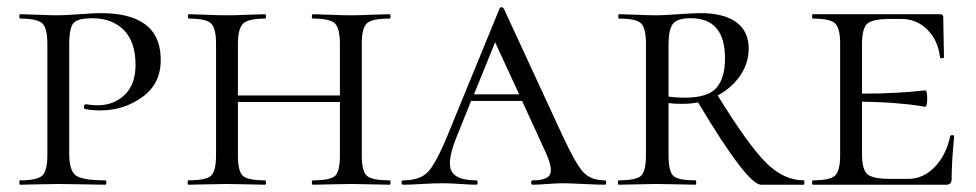

<svg xmlns="http://www.w3.org/2000/svg" viewBox="-20 -507 2680 527"><path d="M170 -85Q170 -39 188 -25.5Q206 -12 269 -12Q272 -12 272 -6Q272 0 269 0Q252 0 209 -1Q166 -2 140 -2Q120 -2 84 -1Q48 0 35 0Q33 0 33 -6Q33 -12 35 -12Q82 -12 96 -25Q110 -38 110 -81V-387Q110 -430 96 -443Q82 -456 35 -456Q33 -456 33 -462Q33 -468 35 -468Q48 -468 83.5 -466.5Q119 -465 139 -465Q156 -465 198 -468Q240 -471 256 -471Q417 -471 421 -350Q424 -280 372.5 -242Q321 -204 257 -204Q230 -204 213 -208Q211 -208 210.5 -211.5Q210 -215 211.5 -218Q213 -221 216 -221Q231 -218 248 -218Q292 -218 322 -246.5Q352 -275 352 -329Q352 -392 320 -424.5Q288 -457 233 -457Q196 -457 183 -445Q170 -433 170 -385Z M1049 -12Q1052 -12 1052 -6Q1052 0 1049 0Q1036 0 1000 -1Q964 -2 944 -2Q922 -2 886.5 -1Q851 0 839 0Q836 0 836 -6Q836 -12 839 -12Q887 -12 900 -24.5Q913 -37 913 -81V-227H633V-81Q633 -37 646.5 -24.5Q660 -12 708 -12Q710 -12 710 -6Q710 0 708 0Q695 0 659.5 -1Q624 -2 602 -2Q582 -2 546 -1Q510 0 497 0Q495 0 495 -6Q495 -12 497 -12Q545 -12 559 -24.5Q573 -37 573 -81V-387Q573 -430 559 -443Q545 -456 498 -456Q496 -456 496 -462Q496 -468 498 -468Q511 -468 546.5 -466.5Q582 -465 602 -465Q624 -465 660 -466.5Q696 -468 708 -468Q710 -468 710 -462Q710 -456 708 -456Q661 -456 647 -442Q633 -428 633 -385V-245H913V-385Q913 -429 899.5 -442.5Q886 -456 839 -456Q836 -456 836 -462Q836 -468 839 -468Q851 -468 886.5 -466.5Q922 -465 944 -465Q964 -465 1000 -466.5Q1036 -468 1049 -468Q1052 -468 1052 -462Q1052 -456 1049 -456Q1001 -456 987 -443Q973 -430 973 -387V-81Q973 -37 987 -24.5Q1001 -12 1049 -12Z M1640 -12Q1644 -12 1644 -6Q1644 0 1640 0Q1622 0 1582 -2Q1542 -4 1524 -4Q1509 -4 1482.5 -2Q1456 0 1442 0Q1438 0 1438 -6Q1438 -12 1442 -12Q1480 -12 1489 -27Q1498 -42 1480 -84L1413 -230H1273L1230 -123Q1206 -60 1220 -36Q1234 -12 1287 -12Q1291 -12 1291 -6Q1291 0 1287 0Q1272 0 1244 -2Q1216 -4 1194 -4Q1170 -4 1138 -2Q1106 0 1087 0Q1082 0 1082 -6Q1082 -12 1087 -12Q1131 -12 1153 -33.5Q1175 -55 1207 -132L1351 -483Q1352 -487 1356.5 -487Q1361 -487 1363 -483L1523 -137Q1560 -57 1581 -34.5Q1602 -12 1640 -12ZM1281 -248H1405L1339 -391Z M2186 -12Q2188 -12 2188 -6Q2188 0 2186 0H2069Q2031 0 1896 -226Q1877 -222 1854 -222Q1828 -222 1815 -224V-81Q1815 -37 1828 -24.5Q1841 -12 1889 -12Q1891 -12 1891 -6Q1891 0 1889 0Q1876 0 1841 -1Q1806 -2 1783 -2Q1763 -2 1727.5 -1Q1692 0 1678 0Q1676 0 1676 -6Q1676 -12 1678 -12Q1726 -12 1739.5 -24.5Q1753 -37 1753 -81V-387Q1753 -430 1739.5 -443Q1726 -456 1679 -456Q1677 -456 1677 -462Q1677 -468 1679 -468Q1692 -468 1727.5 -466.5Q1763 -465 1783 -465Q1801 -465 1843 -468Q1885 -471 1902 -471Q1967 -471 2001 -446Q2035 -421 2035 -374Q2035 -334 2012 -300Q1989 -266 1950 -245Q2033 -110 2082 -61Q2131 -12 2186 -12ZM1815 -242Q1833 -239 1861 -239Q1923 -239 1946.5 -266Q1970 -293 1970 -347Q1970 -457 1876 -457Q1838 -457 1826.5 -441Q1815 -425 1815 -385Z M2588 -133Q2588 -136 2593.5 -136Q2599 -136 2599 -133Q2592 -61 2592 -15Q2592 0 2577 0H2211Q2209 0 2209 -6Q2209 -12 2211 -12Q2258 -12 2272 -25Q2286 -38 2286 -81V-387Q2286 -430 2272 -443Q2258 -456 2211 -456Q2209 -456 2209 -462Q2209 -468 2211 -468H2560Q2569 -468 2569 -460Q2569 -442 2570 -402Q2571 -362 2571 -350Q2571 -347 2565.5 -347Q2560 -347 2560 -350Q2555 -396 2525.5 -425.5Q2496 -455 2454 -455H2425Q2375 -455 2360.5 -442Q2346 -429 2346 -386V-250Q2401 -250 2441.5 -252.5Q2482 -255 2500 -257Q2518 -259 2519 -259Q2525 -259 2525 -237Q2525 -214 2519 -214Q2518 -214 2500.5 -217Q2483 -220 2442 -223.5Q2401 -227 2346 -228V-85Q2346 -42 2360.5 -29Q2375 -16 2425 -16H2473Q2514 -16 2545.5 -48.5Q2577 -81 2588 -133Z"/></svg>

Font: Cormorant SC
Style: Regular
Weight: 400
Designer: Christian Thalmann (Catharsis Fonts)
Version: Version 1.000;PS 002.000;hotconv 1.0.88;makeotf.lib2.5.64775